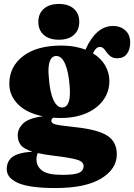

<svg xmlns="http://www.w3.org/2000/svg" viewBox="-20 -707 677 969"><path d="M361.5 -65Q474.5 -53 522 -22Q569.5 9 569.5 71.5Q569.5 146 490.5 194Q411.5 242 260 242Q130 242 72 216.8Q14 191.5 14 147Q14 106 43.5 84.5Q73 63 144 58.5Q100.5 45 85 25Q69.5 5 69.5 -24Q69.5 -57.5 97.2 -84.2Q125 -111 196.5 -120Q114.5 -136.5 70.8 -180.8Q27 -225 27 -284Q27 -370.5 96.5 -423.8Q166 -477 289.5 -477Q325.5 -477 356 -471.5Q386.5 -466 411.5 -456.5Q437 -514.5 471.8 -545.2Q506.5 -576 551.5 -576Q587.5 -576 612.2 -554Q637 -532 637 -492.5Q637 -456.5 620.2 -434.8Q603.5 -413 573 -413Q551.5 -413 539.5 -421.5Q527.5 -430 519.5 -441.5Q511.5 -453 503.8 -461.5Q496 -470 483.5 -470Q464.5 -470 449 -438Q490 -413 511 -376.2Q532 -339.5 532 -298.5Q532 -243.5 501 -201.2Q470 -159 414.8 -135.2Q359.5 -111.5 286.5 -111.5Q267 -111.5 249 -113Q239 -106.5 239 -97.5Q239 -88.5 249 -83.2Q259 -78 285.2 -74.2Q311.5 -70.5 361.5 -65ZM263 -424.5Q239.5 -423.5 230.5 -395.5Q221.5 -367.5 226 -321Q231 -244.5 249.2 -204Q267.5 -163.5 294.5 -164.5Q340.5 -166.5 331.5 -272.5Q326.5 -342.5 309 -383.8Q291.5 -425 263 -424.5ZM164 96Q164 132.5 192.5 154Q221 175.5 294.5 175.5Q358 175.5 380 164.5Q402 153.5 402 131.5Q402 109 369 99Q336 89 248 78.5Q202.5 73 170.5 65.5Q168.5 69.5 166.2 78Q164 86.5 164 96ZM277 -506.5Q229 -506.5 201.2 -530.5Q173.5 -554.5 173.5 -597Q173.5 -638.5 201.2 -662.8Q229 -687 277 -687Q325.5 -687 352.8 -662.8Q380 -638.5 380 -597Q380 -555 352.8 -530.8Q325.5 -506.5 277 -506.5Z"/></svg>

Font: Fraunces 72pt Soft Black
Style: Regular
Weight: 900
Version: Version 1.000;[b76b70a41]